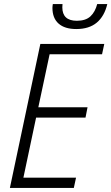

<svg xmlns="http://www.w3.org/2000/svg" viewBox="-20 -932 552 952"><path d="M29 0 180 -714H497L486 -663H226L170 -400H414L404 -349H159L96 -51H357L346 0ZM358 -788Q301 -788 270.5 -815Q240 -842 240 -893Q240 -896 240.5 -901.5Q241 -907 242 -912H290Q289 -902 289 -896Q289 -829 361 -829Q405 -829 428.5 -851Q452 -873 462 -912H512Q498 -852 460 -820Q422 -788 358 -788Z"/></svg>

Font: Noto Sans SemiCondensed Light
Style: Italic
Weight: 300
Width: 4
Italic angle: -12°
Designer: Monotype Design Team
Foundry: Monotype Imaging Inc.
Version: Version 2.013; ttfautohint (v1.8.4.7-5d5b)